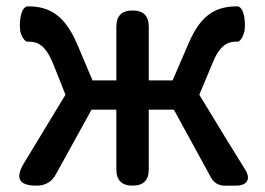

<svg xmlns="http://www.w3.org/2000/svg" viewBox="-20 -584 834 604"><path d="M694 -143 607 -286 648 -384C671 -442 696 -453 724 -453C725 -453 726 -453 726 -453C737 -451 747 -475 749 -486C753 -508 750 -560 728 -564C727 -564 727 -564 726 -564C660 -564 612 -539 573 -447L523 -331H448V-500C448 -534 431 -551 397 -551C363 -551 346 -534 346 -500V-331H271L222 -447C182 -539 133 -564 68 -564C67 -564 67 -564 66 -564C43 -560 40 -508 44 -485C46 -474 57 -451 68 -453C69 -453 69 -453 70 -453C99 -453 123 -442 147 -384L186 -286L55 -70C27 -23 40 0 95 0C123 0 143 -12 156 -36L268 -239H346V-51C346 -17 363 0 397 0C431 0 448 -17 448 -51V-239H527L644 -25C652 -10 668 0 685 0H719H722C758 0 770 -21 751 -51Z"/></svg>

Font: GenSenRounded2 TW M
Style: Regular
Weight: 500
Version: Version 2.100;PS 2.1;hotconv 16.6.51;makeotf.lib2.5.65220 DE